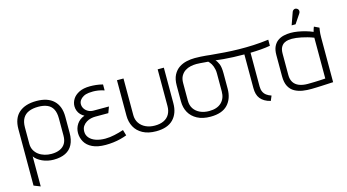

<svg xmlns="http://www.w3.org/2000/svg" viewBox="-95 -1069 2984 1650"><g transform="rotate(-15 1397.5 -243.5)"><path d="M452 -169V-314Q452 -407 399 -457.5Q346 -508 246 -508Q146 -508 90.5 -459.5Q35 -411 35 -314V188L93 211V-56Q103 -41 120.5 -27.5Q138 -14 160.5 -3.5Q183 7 209 12.5Q235 18 261 18Q324 18 366.5 -3Q409 -24 430.5 -66Q452 -108 452 -169ZM395 -314V-161Q395 -118 378.5 -90.5Q362 -63 330.5 -49Q299 -35 256 -35Q224 -35 195 -43.5Q166 -52 143 -69Q120 -86 106.5 -111Q93 -136 93 -168V-314Q93 -364 111.5 -395.5Q130 -427 165 -441.5Q200 -456 249 -456Q296 -456 329 -441.5Q362 -427 378.5 -395.5Q395 -364 395 -314Z M837 -444V-497Q806 -505 778 -508Q750 -511 725 -511Q665 -511 626.5 -491.5Q588 -472 569.5 -442Q551 -412 551 -379Q551 -358 558.5 -338.5Q566 -319 580 -304Q594 -289 613 -279Q568 -263 544.5 -227.5Q521 -192 521 -149Q521 -107 542 -70Q563 -33 608.5 -11Q654 11 726 11Q759 11 793 7Q827 3 858.5 -5Q890 -13 916 -23L901 -74Q880 -67 859.5 -61.5Q839 -56 818.5 -51.5Q798 -47 777.5 -44.5Q757 -42 737 -42Q690 -42 653.5 -54.5Q617 -67 596.5 -91Q576 -115 576 -146Q576 -176 589 -195Q602 -214 621.5 -226Q641 -238 662 -242.5Q683 -247 700 -247H817L837 -301H699Q674 -301 653.5 -312Q633 -323 621 -341.5Q609 -360 609 -382Q609 -401 620 -417Q631 -433 651.5 -444.5Q672 -456 700 -459Q718 -461 738 -461Q758 -461 782.5 -457.5Q807 -454 837 -444Z M1379 -185V-501H1324V-175Q1324 -133 1307 -102.5Q1290 -72 1257 -56Q1224 -40 1177 -40Q1132 -40 1096.5 -56.5Q1061 -73 1040.5 -103.5Q1020 -134 1020 -175V-501H962V-185Q962 -130 985.5 -86Q1009 -42 1057 -16Q1105 10 1175 10Q1277 10 1328 -42.5Q1379 -95 1379 -185Z M2132 -432V-133Q2132 -105 2141 -85Q2150 -65 2168 -51.5Q2186 -38 2211 -30L2193 13Q2161 5 2139.5 -8Q2118 -21 2104 -38.5Q2090 -56 2083.5 -79.5Q2077 -103 2077 -133V-432Q2028 -432 1980.5 -434Q1933 -436 1893 -439.5Q1853 -443 1824 -447Q1839 -432 1850.5 -404Q1862 -376 1862 -320V-185Q1862 -96 1812 -43Q1762 10 1659 10Q1589 10 1541.5 -15.5Q1494 -41 1470 -84Q1446 -127 1446 -183V-323Q1446 -381 1465.5 -418Q1485 -455 1516 -475.5Q1547 -496 1584 -504Q1621 -512 1657 -512Q1684 -512 1709.5 -510.5Q1735 -509 1756 -507Q1777 -505 1793 -503Q1856 -497 1918.5 -492.5Q1981 -488 2044 -487Q2107 -486 2173 -489Q2239 -492 2308 -501V-447Q2269 -440 2224 -436.5Q2179 -433 2132 -432ZM1761 -452Q1745 -453 1727.5 -454.5Q1710 -456 1692 -457.5Q1674 -459 1657 -459Q1632 -459 1605.5 -453.5Q1579 -448 1556.5 -433.5Q1534 -419 1519.5 -394Q1505 -369 1505 -330V-173Q1505 -131 1525 -101.5Q1545 -72 1580 -56Q1615 -40 1660 -40Q1731 -40 1769 -76.5Q1807 -113 1807 -175V-334Q1807 -354 1804 -369.5Q1801 -385 1796 -398.5Q1791 -412 1785 -422Q1779 -432 1772.5 -439.5Q1766 -447 1761 -452Z M2760 -487 2716 -508Q2710 -495 2706 -480Q2702 -465 2702 -465Q2672 -478 2638.5 -487.5Q2605 -497 2571.5 -502.5Q2538 -508 2508 -508Q2476 -508 2446 -501Q2416 -494 2392.5 -477Q2369 -460 2355 -430.5Q2341 -401 2341 -355V-167Q2341 -111 2359.5 -76.5Q2378 -42 2410 -24.5Q2442 -7 2481 -1Q2520 5 2560 4Q2575 4 2599 3Q2623 2 2649.5 1Q2676 0 2699.5 -1.5Q2723 -3 2738 -3.5Q2753 -4 2752 -4V-400Q2752 -437 2756 -462Q2760 -487 2760 -487ZM2396 -163V-352Q2396 -390 2408 -411Q2420 -432 2437.5 -441.5Q2455 -451 2473.5 -453.5Q2492 -456 2505 -456Q2522 -456 2543.5 -453.5Q2565 -451 2589 -446Q2613 -441 2640 -433.5Q2667 -426 2695 -415V-52Q2695 -52 2682 -51Q2669 -50 2646.5 -49Q2624 -48 2596 -47Q2568 -46 2538 -46Q2493 -46 2461 -59Q2429 -72 2412.5 -98Q2396 -124 2396 -163ZM2622 -647Q2628 -655 2629.5 -664Q2631 -673 2627.5 -681Q2624 -689 2615 -694Q2606 -699 2597.5 -698Q2589 -697 2582 -691Q2575 -685 2572 -675L2534 -568H2569Z"/></g></svg>

Font: AdventPro_ExpandedRegular
Style: ExpandedRegular
Weight: 400
Width: 7
Designer: VivaRado, Andreas Kalpakidis
Foundry: VivaRado, Andreas Kalpakidis
Version: Version 3.000